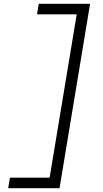

<svg xmlns="http://www.w3.org/2000/svg" viewBox="-20 -843 540 1006"><path d="M23 143 32 88H240L382 -768H174L183 -823H452L292 143Z"/></svg>

Font: Iosevka Curly Light
Style: Italic
Weight: 300
Italic angle: -9°
Monospace: yes
Designer: Belleve Invis
Foundry: Belleve Invis
Version: Version 22.1.2; ttfautohint (v1.8.4)